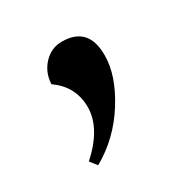

<svg xmlns="http://www.w3.org/2000/svg" viewBox="-71 -160 333 345"><g transform="rotate(-30 96.0 12.5)"><path d="M96.2 -100.1Q151.4 -100.1 150.9 -40Q150.9 1 120.6 49.3Q90.3 97.7 42 125L30.8 110.8Q77.6 68.8 78.1 25.4Q78.1 -18.1 42 -43Q43 -66.9 58.6 -83.5Q74.2 -100.1 96.2 -100.1Z"/></g></svg>

Font: Arapey-Regular
Style: Regular
Weight: 400
Designer: Eduardo Rodriguez Tunni
Foundry: Eduardo Rodriguez Tunni
Version: Version 1.002